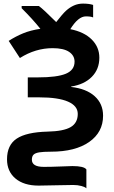

<svg xmlns="http://www.w3.org/2000/svg" viewBox="-20 -825 627 1056"><path d="M436.5 -805.2Q470.2 -805.2 492.2 -797.9V-729Q480.5 -734.9 452.1 -734.9Q410.2 -734.9 366.7 -664.6Q442.9 -649.4 484.6 -607.7Q526.4 -565.9 526.4 -507.8Q526.4 -444.3 484.9 -402.3Q443.4 -360.4 371.6 -349.1V-346.7Q454.6 -337.4 500.7 -295.9Q546.9 -254.4 546.9 -188.5Q546.9 -97.7 470.5 -44.2Q394 9.3 259.8 9.3Q218.3 9.3 196 12.9Q173.8 16.6 164.6 25.6Q155.3 34.7 155.3 53.2Q155.3 92.8 220.7 92.8Q261.2 92.8 308.6 90.8L378.4 88.4Q441.9 88.4 455.1 106.9V210.9Q448.2 203.6 427.7 198Q407.2 192.4 382.8 192.4L300.8 193.8L192.4 195.8Q111.3 195.8 64.9 156.7Q18.6 117.7 18.6 51.3Q18.6 -27.3 72 -62.7Q125.5 -98.1 241.2 -101.1Q329.6 -103 368.7 -126Q407.7 -148.9 407.7 -198.7Q407.7 -242.7 354 -266.1Q300.3 -289.6 194.8 -289.6H132.8V-399.4H188.5Q293.9 -399.4 342 -419.4Q390.1 -439.5 390.1 -485.8Q390.1 -519.5 359.9 -539.8Q329.6 -560.1 269.5 -560.1Q175.3 -560.1 89.4 -505.9L27.8 -600.1Q65.4 -624.5 106.9 -641.6Q148.4 -658.7 202.1 -666.5Q158.7 -720.7 99.1 -779.8V-792H193.8Q218.8 -773.9 289.1 -703.6Q324.2 -749 344 -766.8Q363.8 -784.7 386.7 -794.9Q409.7 -805.2 436.5 -805.2Z"/></svg>

Font: Bpm'online Open Sans
Style: Bold
Weight: 700
Foundry: Ascender Corporation
Version: Version 1.10